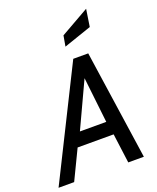

<svg xmlns="http://www.w3.org/2000/svg" viewBox="-208 -1057 947 1157"><g transform="rotate(-20 265.5 -478.5)"><path d="M-37 0 312 -700H408L510 0H410L385 -189H154L63 0ZM200 -275H369L336 -567ZM293 -785 305 -853 488 -957 471 -846Z"/></g></svg>

Font: Cabin VF Beta
Style: Italic
Weight: 400
Italic angle: -7°
Designer: Pablo Impallari
Foundry: Pablo Impallari. http://www.impallari.com Igino Marini. http://www.ikern.com
Version: Version 2.300